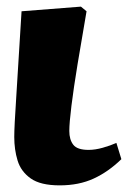

<svg xmlns="http://www.w3.org/2000/svg" viewBox="-20 -545 415 579"><path d="M160 14Q102 14 72.5 -7Q43 -28 33 -61Q23 -94 23 -132Q23 -162 29 -252.5Q35 -343 45 -511L224 -525L241 -511Q226 -425 214 -352Q202 -279 195.5 -226.5Q189 -174 189 -150Q189 -124 201 -108.5Q213 -93 247 -93Q267 -93 290 -99.5Q313 -106 331 -114L346 -65Q307 -27 262.5 -6.5Q218 14 160 14Z"/></svg>

Font: Literata 36pt ExtraBold
Style: Italic
Weight: 800
Italic angle: -2°
Designer: Latin by Veronika Burian and Jose Scaglione. Greek by Irene Vlachou. Cyrillic by Vera Evstafieva
Foundry: TypeTogether
Version: Version 3.002